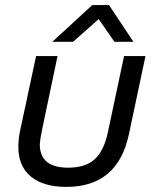

<svg xmlns="http://www.w3.org/2000/svg" viewBox="-20 -733 610 761"><path d="M52.7 -150.4Q52.7 -180.7 59.6 -214.8L123 -510.7H208L146.5 -217.8Q138.7 -179.7 137.7 -161.1Q137.7 -68.4 250 -68.4Q318.4 -68.4 355 -101.6Q391.6 -134.8 407.2 -207L471.7 -510.7H556.6L491.2 -202.1Q447.3 7.8 243.2 7.8Q152.3 7.8 102.5 -33.2Q52.7 -74.2 52.7 -150.4ZM345.7 -712.9H412.1L508.8 -567.4H433.6L371.1 -657.2L269.5 -567.4H187.5Z"/></svg>

Font: Dinish Expanded
Style: Italic
Weight: 400
Width: 7
Italic angle: -12°
Designer: Charles Nix
Foundry: Playbeing
Version: Version 2.005; ttfautohint (v1.8.3)